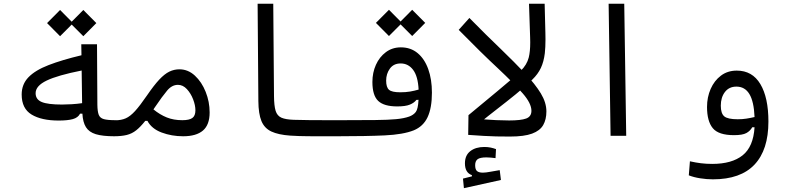

<svg xmlns="http://www.w3.org/2000/svg" viewBox="-20 -713 4142 1008"><path d="M288.6 -80.1Q197.8 -80.1 145.8 -111.6Q93.8 -143.1 93.8 -216.8Q93.8 -270.5 129.4 -307.4Q165 -344.2 235.1 -371.3Q305.2 -398.4 407.7 -422.9L406.7 -480.5H489.3L491.2 -162.6Q491.7 -127.9 498.3 -110.6Q504.9 -93.3 525.1 -87.6Q545.4 -82 585.9 -82Q606.4 -82 614.3 -74.2Q622.1 -66.4 622.1 -44.9Q622.1 -21 613.5 -9.3Q605 2.4 580.1 2.4Q518.6 2.4 482.9 -8.5Q447.3 -19.5 431.2 -45.4Q415 -71.3 412.6 -116.2H400.4Q389.6 -95.2 362.1 -87.6Q334.5 -80.1 288.6 -80.1ZM408.7 -342.8Q282.7 -317.9 224.9 -290Q167 -262.2 167 -223.6Q167 -190.9 199 -177.5Q231 -164.1 305.7 -164.1Q326.7 -164.1 356 -165.8Q385.3 -167.5 411.1 -171.4ZM417.5 -522.9 356.4 -584 295.4 -522.9 227.1 -591.8 295.4 -660.6 356.4 -599.1 417.5 -660.6 485.8 -591.8Z M577.1 2.4Q564 2.4 558.3 -8.1Q552.7 -18.6 552.7 -44.9Q552.7 -81.5 585.9 -81.5Q616.7 -81.5 640.1 -91.8Q663.6 -102.1 689.2 -130.1Q714.8 -158.2 752 -212.4Q788.1 -265.1 815.9 -294.9Q843.8 -324.7 868.9 -336.9Q894 -349.1 921.9 -349.1Q967.3 -349.1 1003.2 -315.9Q1039.1 -282.7 1059.8 -230.7Q1080.6 -178.7 1080.6 -122.6Q1080.6 -57.6 1045.4 -27.6Q1010.3 2.4 941.4 2.4Q881.3 2.4 828.6 -17.3Q775.9 -37.1 753.9 -78.6H742.7Q717.8 -46.9 695.3 -29.1Q672.9 -11.2 645.3 -4.4Q617.7 2.4 577.1 2.4ZM785.6 -138.7Q819.8 -110.8 855.7 -96.4Q891.6 -82 937 -82Q973.6 -82 989.7 -93.5Q1005.9 -105 1005.9 -133.8Q1005.9 -160.2 993.9 -191.4Q981.9 -222.7 961.2 -245.1Q940.4 -267.6 914.1 -267.6Q882.8 -267.6 857.7 -237.8Q832.5 -208 793.9 -150.9Q789.6 -144 785.6 -138.7Z M1752 2.4Q1740.7 2.4 1730 2.4Q1718.8 2.4 1708 2.4Q1650.4 2.4 1600.1 2.2Q1549.8 2 1503.9 -1Q1441.4 -5.4 1404.8 -22.5Q1368.2 -39.6 1352.5 -77.6Q1336.9 -115.7 1336.4 -182.1L1332.5 -693.4H1414.6L1418.5 -209Q1418.9 -157.7 1427 -131.3Q1435.1 -105 1457.3 -95.2Q1479.5 -85.4 1522.5 -84Q1564 -82.5 1609.6 -82.3Q1655.3 -82 1714.4 -82Q1724.6 -82 1735.8 -82Q1746.6 -82 1757.8 -82Q1781.2 -82 1781.2 -43.9Q1781.2 -19 1773.7 -8.3Q1766.1 2.4 1752 2.4Z M1750 2.4 1757.3 -82Q1761.2 -82 1765.6 -82Q1769.5 -82 1773.4 -82Q1881.8 -82 1950.2 -82.8Q2018.6 -83.5 2059.8 -87.4Q2101.1 -91.3 2128.4 -101.1Q2150.9 -109.4 2162.8 -125Q2174.8 -140.6 2177.2 -189L2166 -188.5Q2154.8 -173.3 2131.8 -163.8Q2108.9 -154.3 2065.4 -154.3Q1996.1 -154.3 1965.6 -183.1Q1935.1 -211.9 1935.1 -282.7Q1935.1 -331.5 1953.6 -372.8Q1972.2 -414.1 2005.9 -439.2Q2039.6 -464.4 2084.5 -464.4Q2136.2 -464.4 2172.6 -434.1Q2209 -403.8 2228.3 -350.1Q2247.6 -296.4 2247.6 -226.6Q2247.6 -146.5 2224.9 -97.9Q2202.1 -49.3 2152.3 -28.8Q2097.2 -6.8 2000 -2.2Q1902.8 2.4 1750 2.4ZM2177.7 -242.7Q2174.3 -312.5 2148.9 -346.2Q2123.5 -379.9 2083.5 -379.9Q2046.4 -379.9 2026.9 -352.8Q2007.3 -325.7 2007.3 -289.6Q2007.3 -254.9 2022.2 -241.7Q2037.1 -228.5 2081.5 -228.5Q2110.4 -228.5 2133.1 -232.4Q2155.8 -236.3 2177.7 -242.7ZM2144 -523.9 2083 -585 2022 -523.9 1953.6 -592.8 2022 -661.6 2083 -600.1 2144 -661.6 2212.4 -592.8Z M2657.2 3.9Q2616.2 3.9 2585 3.2Q2553.7 2.4 2520 0.5Q2486.3 -1.5 2438 -4.9L2439.5 -108.4L2495.6 -87.9Q2545.4 -84 2584.5 -82.3Q2623.5 -80.6 2653.3 -80.6Q2714.8 -80.6 2742.4 -90.8Q2770 -101.1 2770 -131.3Q2770 -170.4 2724.1 -222.9Q2678.2 -275.4 2592.8 -355.5Q2506.8 -435.5 2388.2 -556.2L2444.3 -618.7Q2534.2 -527.3 2608.4 -456.5Q2682.1 -385.3 2736.1 -328.1Q2790 -271 2819.3 -222.7Q2848.6 -174.3 2848.6 -127.9Q2848.6 -85.9 2831.8 -56.4Q2814.9 -26.9 2773.4 -11.5Q2731.9 3.9 2657.2 3.9ZM2415.5 274.9 2410.6 224.6 2457.5 212.9V206.5Q2420.9 193.8 2420.9 144.5Q2420.9 102.5 2449 80.6Q2477.1 58.6 2522.5 58.6Q2541.5 58.6 2556.2 61.8Q2570.8 64.9 2584 69.8L2581.5 117.2Q2569.8 115.7 2557.4 114.5Q2544.9 113.3 2533.7 113.3Q2500 113.3 2487.3 123Q2474.6 132.8 2474.6 154.3Q2474.6 176.8 2484.4 185.1Q2494.1 193.4 2515.1 193.4Q2530.3 193.4 2555.7 188.5Q2581.1 184.1 2603.5 180.2L2609.9 231.9Z M2496.6 -66.4 2439.5 -108.4Q2518.1 -173.8 2590.8 -233.9Q2663.6 -293.5 2713.9 -341.3Q2746.1 -372.6 2755.9 -411.1Q2763.7 -441.9 2763.7 -490.7Q2763.7 -502.9 2763.2 -516.1L2757.3 -693.4H2839.4L2843.3 -540Q2843.8 -522 2843.8 -505.9Q2843.8 -464.8 2840.3 -433.6Q2835 -389.2 2819.6 -356.4Q2804.2 -323.7 2774.9 -295.4Q2735.4 -256.8 2687.3 -217.8Q2639.2 -178.7 2589.8 -140.6Q2540.5 -102.5 2496.6 -66.4Z M3185.5 0 3175.3 -693.4H3257.3L3267.6 0Z M3722.7 228.5Q3689.9 228.5 3656 223.1Q3622.1 217.8 3596.2 207.5L3602.1 133.8Q3632.3 140.6 3659.7 144Q3687 147.5 3719.2 147.5Q3822.3 147.5 3878.7 102.5Q3935.1 57.6 3941.4 -44.9H3929.2Q3918.5 -25.4 3898.2 -14.4Q3877.9 -3.4 3833.5 -3.4Q3752.4 -3.4 3722.2 -40Q3691.9 -76.7 3691.9 -151.4Q3691.9 -202.6 3710.9 -246.1Q3730 -289.6 3764.9 -315.9Q3799.8 -342.3 3848.1 -342.3Q3929.7 -342.3 3971.9 -271.5Q4014.2 -200.7 4014.2 -74.7Q4014.2 73.7 3941.2 151.1Q3868.2 228.5 3722.7 228.5ZM3941.4 -98.6Q3938 -180.2 3914.3 -219.2Q3890.6 -258.3 3846.2 -258.3Q3807.6 -258.3 3785.9 -230Q3764.2 -201.7 3764.2 -158.2Q3764.2 -117.7 3782.2 -102.3Q3800.3 -86.9 3853 -86.9Q3877 -86.9 3897.9 -90.1Q3918.9 -93.3 3941.4 -98.6Z"/></svg>

Font: CaskaydiaMono NF SemiLight
Style: Regular
Weight: 350
Designer: Aaron Bell
Foundry: Saja Typeworks
Version: Version 2111.001; ttfautohint (v1.8.4);Nerd Fonts 3.1.1